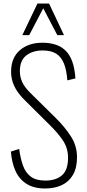

<svg xmlns="http://www.w3.org/2000/svg" viewBox="-20 -1062 492 1092"><path d="M237 10Q173 10 131.5 -16Q90 -42 68.5 -89Q47 -136 42 -200L89 -215Q96 -162 110.5 -121Q125 -80 155 -57.5Q185 -35 238 -35Q298 -35 332.5 -65Q367 -95 367 -165Q367 -218 339.5 -260.5Q312 -303 262 -352L114 -499Q77 -537 60 -575Q43 -613 43 -653Q43 -733 92.5 -776Q142 -819 221 -819Q262 -819 295 -808.5Q328 -798 352.5 -774.5Q377 -751 391 -712Q405 -673 409 -616L363 -605Q359 -662 344 -700Q329 -738 300 -756.5Q271 -775 222 -775Q167 -775 130 -747Q93 -719 93 -657Q93 -626 105.5 -597Q118 -568 152 -534L298 -390Q347 -342 382.5 -287.5Q418 -233 418 -168Q418 -107 395 -67.5Q372 -28 331 -9Q290 10 237 10ZM107 -862 193 -1042H259L344 -862H306L226 -1015L146 -862Z"/></svg>

Font: Oswald ExtraLight
Style: Regular
Weight: 250
Designer: Vernon Adams
Foundry: Vernon Adams
Version: Version 4.103;gftools[0.9.33.dev8+g029e19f]